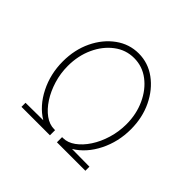

<svg xmlns="http://www.w3.org/2000/svg" viewBox="-132 -696 854 854"><g transform="rotate(45 295.5 -268.5)"><path d="M94.5 0H273.5V-32.5H267.5Q238 -32.5 210.2 -52.5Q182.5 -72.5 160.2 -106.8Q138 -141 124.8 -184.2Q111.5 -227.5 111.5 -274.5Q111.5 -338.5 135.8 -391.5Q160 -444.5 201.8 -476.2Q243.5 -508 295.5 -508Q348 -508 389.5 -476.2Q431 -444.5 455.2 -391.5Q479.5 -338.5 479.5 -275.5Q479.5 -228.5 466.2 -184.8Q453 -141 430.5 -106.8Q408 -72.5 380.2 -52.5Q352.5 -32.5 323.5 -32.5H317.5V0H496.5V-25.5L386 -26.5Q442.5 -61 476 -128Q509.5 -195 509.5 -273.5Q509.5 -346.5 480.8 -406.2Q452 -466 403.5 -501.5Q355 -537 295.5 -537Q236.5 -537 187.8 -501.8Q139 -466.5 110.2 -406.5Q81.5 -346.5 81.5 -273Q81.5 -194.5 115.2 -127.5Q149 -60.5 205 -26.5L94.5 -25.5Z"/></g></svg>

Font: Spartan Thin
Style: Regular
Weight: 100
Designer: Matt Bailey, Mirko Velimirovic
Foundry: Matt Bailey
Version: Version 1.003; ttfautohint (v1.8.3)